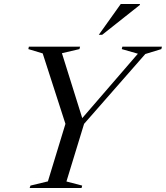

<svg xmlns="http://www.w3.org/2000/svg" viewBox="-20 -938 828 958"><path d="M668 -670 587.5 -693 590.5 -705H788L785 -693L705 -668.5L399.5 -320L311.5 -32.5L390 -12L387 0H128L132 -12L219 -33L306.5 -320L193 -671.5L121.5 -693L124 -705H379.5L376.5 -693L289 -672.5L394.5 -335.5L379.5 -336ZM473 -764.5 582.5 -918H678.5L677.5 -913L490 -764.5Z"/></svg>

Font: Newsreader 60pt
Style: Italic
Weight: 400
Italic angle: -17°
Designer: Hugues Gentile
Foundry: Production Type
Version: Version 1.003